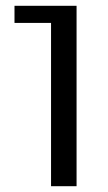

<svg xmlns="http://www.w3.org/2000/svg" viewBox="-20 -642 374 662"><path d="M244 -622V0H156V-563H30V-622Z"/></svg>

Font: Sarpanch
Style: Regular
Weight: 400
Designer: Manushi Parikh (Devanagari and Latin), Jyotish Sonowal (Devanagari)
Foundry: Indian Type Foundry
Version: Version 2.004;PS 1.0;hotconv 1.0.78;makeotf.lib2.5.61930; tt